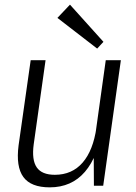

<svg xmlns="http://www.w3.org/2000/svg" viewBox="-20 -799 583 826"><path d="M125 -178Q116 -111 138 -79Q160 -47 216 -47Q290 -47 335.5 -99.5Q381 -152 395 -251L430 -316L421 -255Q403 -127 345.5 -60Q288 7 194 7Q113 7 80.5 -37.5Q48 -82 60 -174L112 -540H176ZM424 0H384L383 -168L435 -540H500ZM425 -619 398 -590 227 -722 281 -779Z"/></svg>

Font: Pathway Extreme SemiCondensed ExtraLight
Style: Italic
Weight: 250
Width: 4
Italic angle: -8°
Version: Version 1.001;gftools[0.9.26]